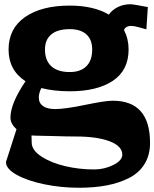

<svg xmlns="http://www.w3.org/2000/svg" viewBox="-20 -636 720 896"><path d="M305.2 -500Q249 -500 219.5 -475.6Q189.9 -451.2 189.9 -404.8Q189.9 -354 219.5 -326.9Q249 -299.8 305.2 -299.8Q356 -299.8 383.1 -326.9Q410.2 -354 410.2 -404.8Q410.2 -451.2 383.1 -475.6Q356 -500 305.2 -500ZM172.9 -225.1Q161.1 -201.2 161.1 -181.2Q161.1 -154.8 180.9 -140.9Q200.7 -127 237.8 -127Q283.2 -127 377 -146.5Q470.7 -166 505.9 -166Q680.2 -166 680.2 30.8Q680.2 87.4 654.8 128.9Q629.4 170.4 583.3 194.1Q537.1 217.8 479 229Q420.9 240.2 349.1 240.2Q265.1 240.2 186.3 223.9Q107.4 207.5 57.6 179.7Q7.8 151.9 7.8 120.1L57.1 -33.2Q28.8 -58.1 28.8 -86.9Q28.8 -153.3 99.1 -256.8Q20 -308.1 20 -404.8Q20 -502.9 96.9 -556.4Q173.8 -609.9 305.2 -609.9Q417 -609.9 487.8 -567.9Q504.4 -590.8 530.8 -603.5Q557.1 -616.2 588.9 -616.2Q596.7 -616.2 622.1 -611.8L669.9 -603L663.1 -499L627.9 -508.8Q605 -515.1 592.8 -515.1Q577.1 -515.1 568.1 -508.3Q559.1 -501.5 559.1 -495.1Q580.1 -454.1 580.1 -404.8Q580.1 -308.1 506.8 -259Q433.6 -210 305.2 -210Q231.9 -210 172.9 -225.1ZM127 -3.9 127.9 29.8Q128.4 64.9 172.9 94.2Q217.3 123.5 283.4 139.2Q349.6 154.8 418.9 154.8Q466.8 154.8 508.8 133.8Q550.8 112.8 550.8 85.9Q550.8 45.9 491.9 23.4Q433.1 1 335 1Q291 1 231.9 -1Q172.9 -2.9 146 -2.9Q134.8 -2.9 127 -3.9Z"/></svg>

Font: Zantroke
Style: Regular
Weight: 500
Foundry: gluk
Version: Version 0.36